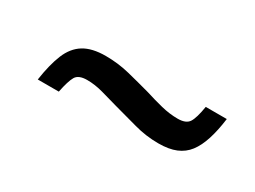

<svg xmlns="http://www.w3.org/2000/svg" viewBox="-26 -517 566 427"><g transform="rotate(30 256.5 -303.0)"><path d="M66 -236Q72 -277 83 -304Q94 -331 115 -344Q136 -357 171 -357Q203 -357 233 -349.5Q263 -342 292 -334Q314 -327 336 -321.5Q358 -316 379 -316Q400 -316 407.5 -327.5Q415 -339 420 -370H474Q470 -339 462.5 -315.5Q455 -292 443.5 -277Q432 -262 414 -254.5Q396 -247 369 -247Q337 -247 306.5 -255.5Q276 -264 246 -272Q225 -278 203.5 -284Q182 -290 162 -290Q140 -290 133 -278Q126 -266 120 -236Z"/></g></svg>

Font: Saira SemiExpanded Medium
Style: Italic
Weight: 500
Width: 6
Italic angle: -12°
Designer: Hector Gatti with collaboration of the Omnibus-Type team
Foundry: Omnibus-Type
Version: Version 1.101